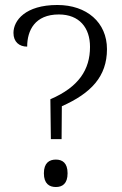

<svg xmlns="http://www.w3.org/2000/svg" viewBox="-20 -744 489 770"><path d="M184 -186H227L228 -318C345 -370 409 -437 409 -547C409 -654 328 -724 210 -724C82 -724 34 -662 34 -612C34 -576 57 -557 89 -557C89 -622 120 -686 216 -686C298 -686 341 -633 341 -556C341 -465 296 -395 182 -346ZM204 6C230 6 251 -7 251 -49C251 -91 230 -104 204 -104C178 -104 156 -91 156 -49C156 -7 178 6 204 6Z"/></svg>

Font: Noto Serif Bengali Light
Style: Regular
Weight: 300
Designer: Juan Bruce, Universal Thirst, Indian Type Foundry and the Monotype Design Team.
Foundry: Monotype Imaging Inc.
Version: Version 2.003